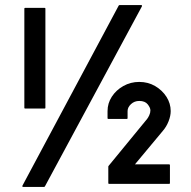

<svg xmlns="http://www.w3.org/2000/svg" viewBox="-20 -727 752 757"><path d="M72 10Q66 10 69 4L448 -705Q449 -707 452 -707H536Q542 -707 539 -701L157 8Q156 10 153 10ZM79 -299Q76 -299 76 -302V-693Q76 -696 79 -696H156Q159 -696 159 -693V-302Q159 -299 156 -299ZM410 -2Q407 -2 407 -5V-70Q407 -72 409 -74L560 -258Q564 -263 568.5 -272.5Q573 -282 573 -292Q573 -302 562.5 -315.5Q552 -329 529 -329Q510 -329 496.5 -316.5Q483 -304 483 -289V-261Q483 -258 480 -258H407Q404 -258 404 -261V-289Q404 -320 421 -346Q438 -372 466.5 -388Q495 -404 529 -404Q564 -404 592 -387.5Q620 -371 636.5 -345Q653 -319 653 -289Q653 -270 644.5 -248.5Q636 -227 622 -211L512 -79H647Q650 -79 650 -76V-5Q650 -2 647 -2Z"/></svg>

Font: AL Dynamic
Style: Regular
Weight: 400
Version: Version 1.000; ttfautohint (v1.8.2) -l 8 -r 50 -G 200 -x 14 